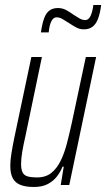

<svg xmlns="http://www.w3.org/2000/svg" viewBox="-20 -737 423 765"><path d="M115 8Q82 8 61 -0.5Q40 -9 30.5 -27.5Q21 -46 21 -77Q21 -97 25.5 -125.5Q30 -154 37 -188L105 -510H147L82 -198Q73 -159 68.5 -131.5Q64 -104 64 -84Q64 -62 70 -50Q76 -38 90.5 -34Q105 -30 127 -30Q162 -30 184.5 -48Q207 -66 222 -97Q237 -128 247 -167Q257 -206 266 -247L322 -510H363L256 0H222L234 -73H229Q221 -52 206.5 -33.5Q192 -15 170 -3.5Q148 8 115 8ZM143 -608Q148 -643 156 -664.5Q164 -686 177.5 -695.5Q191 -705 211 -705Q228 -705 242.5 -697.5Q257 -690 272 -679Q284 -671 296 -664Q308 -657 320 -657Q332 -657 340 -672Q348 -687 352 -717H383Q379 -684 370.5 -662Q362 -640 348 -630Q334 -620 314 -620Q298 -620 284 -627.5Q270 -635 255 -645Q242 -653 230 -660.5Q218 -668 205 -668Q193 -668 185 -653Q177 -638 174 -608Z"/></svg>

Font: Saira ExtraCondensed ExtraLight
Style: Italic
Weight: 250
Width: 2
Italic angle: -12°
Designer: Hector Gatti with collaboration of the Omnibus-Type team
Foundry: Omnibus-Type
Version: Version 1.101